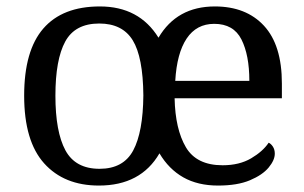

<svg xmlns="http://www.w3.org/2000/svg" viewBox="-20 -566 945 596"><path d="M287 10Q179 10 117 -59Q55 -128 55 -269Q55 -409 114.5 -477.5Q174 -546 290 -546Q412 -546 472 -449Q529 -546 647 -546Q744 -546 799.5 -486Q855 -426 855 -307V-261H522Q524 -165 557 -109Q590 -53 671 -53Q723 -53 759.5 -74.5Q796 -96 814 -123Q821 -120 827 -111Q833 -102 833 -89Q833 -69 814 -46Q795 -23 756 -6.5Q717 10 657 10Q594 10 549 -15.5Q504 -41 475 -90Q417 10 287 10ZM289 -42Q363 -42 393.5 -99Q424 -156 425 -270Q424 -389 392 -441Q360 -493 288 -493Q213 -493 182.5 -437Q152 -381 152 -269Q152 -157 183 -99.5Q214 -42 289 -42ZM754 -315Q754 -395 729.5 -443.5Q705 -492 645 -492Q590 -492 559.5 -446.5Q529 -401 524 -315Z"/></svg>

Font: NotoSerif-Regular
Style: Regular
Weight: 400
Designer: Monotype Design Team
Foundry: Monotype Imaging Inc.
Version: Version 2.007; ttfautohint (v1.8) -l 8 -r 50 -G 200 -x 14 -D